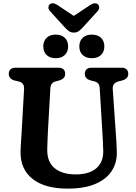

<svg xmlns="http://www.w3.org/2000/svg" viewBox="-20 -1102 810 1140"><path d="M589 -298 572 -578Q570.5 -597.5 562.8 -606.5Q555 -615.5 540 -619L520 -624Q483.5 -633.5 483.5 -664Q483.5 -680.5 493.8 -690.2Q504 -700 522.5 -700H702.5Q721 -700 731.2 -690.2Q741.5 -680.5 741.5 -664Q741.5 -648 732 -638.5Q722.5 -629 705 -624L685 -619Q666 -614 657 -603.2Q648 -592.5 649.5 -572L668.5 -298.5Q670.5 -273 671.8 -248.8Q673 -224.5 673.5 -198.5Q675 -135.5 643 -86.5Q611 -37.5 545.8 -9.8Q480.5 18 381.5 18Q246 18 173.2 -39.8Q100.5 -97.5 102 -201Q102 -215.5 103.5 -238.8Q105 -262 106.5 -285.8Q108 -309.5 109 -326L123 -575Q125 -611 88.5 -619L68.5 -623.5Q32 -632.5 32 -664Q32 -680.5 42.2 -690.2Q52.5 -700 71.5 -700H328Q347 -700 357 -690.2Q367 -680.5 367 -664Q367 -648 357.5 -638.5Q348 -629 331 -624L311 -619Q281 -612 279 -577L264.5 -322Q263 -290 262 -264Q261 -238 260.5 -217Q259 -141 304 -103.8Q349 -66.5 430 -66.5Q510.5 -66.5 552.5 -103.5Q594.5 -140.5 593 -206Q592 -238.5 591 -259Q590 -279.5 589 -298ZM311 -756.5Q277 -756.5 257 -775.2Q237 -794 237 -826.5Q237 -858.5 257 -877.5Q277 -896.5 311 -896.5Q345 -896.5 364.8 -877.5Q384.5 -858.5 384.5 -826.5Q384.5 -794.5 364.8 -775.5Q345 -756.5 311 -756.5ZM525 -756.5Q491 -756.5 471 -775.2Q451 -794 451 -826.5Q451 -858.5 471 -877.5Q491 -896.5 525 -896.5Q560 -896.5 579.8 -877.5Q599.5 -858.5 599.5 -826.5Q599.5 -794.5 579.8 -775.5Q560 -756.5 525 -756.5ZM476 -944Q461.5 -928 449.2 -918.2Q437 -908.5 418.5 -908.5Q400 -908.5 387.5 -918.2Q375 -928 360.5 -944L278 -1034.5Q266.5 -1047 267.5 -1058.5Q268.5 -1070 275 -1076Q292 -1090.5 320.5 -1072.5L418 -1007.5L516 -1072.5Q544.5 -1090.5 561.5 -1076Q568 -1070 569 -1058.5Q570 -1047 558.5 -1034.5Z"/></svg>

Font: Fraunces 9pt SuperSoft SemiBold
Style: Regular
Weight: 600
Version: Version 1.000;[0bf87f6ff]